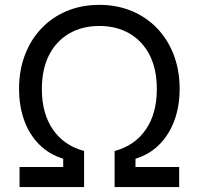

<svg xmlns="http://www.w3.org/2000/svg" viewBox="-20 -757 804 777"><path d="M59.1 0V-81.1H235.8V-114.7Q178.2 -132.3 138.2 -172.9Q98.1 -213.4 77.6 -271Q57.1 -328.6 57.1 -397.5Q57.1 -472.2 80.8 -534.4Q104.5 -596.7 147.7 -642.1Q190.9 -687.5 250.5 -712.4Q310.1 -737.3 381.8 -737.3Q453.6 -737.3 513.2 -712.4Q572.8 -687.5 616.2 -642.1Q659.7 -596.7 683.3 -534.4Q707 -472.2 707 -397.5Q707 -328.1 686.3 -270.8Q665.5 -213.4 625.7 -172.9Q585.9 -132.3 528.3 -114.7V-81.1H705.1V0H443.8V-146Q524.9 -167.5 569.8 -232.4Q614.7 -297.4 614.7 -396.5Q614.7 -476.6 585.9 -533.4Q557.1 -590.3 504.6 -621.1Q452.1 -651.9 382.3 -651.9Q312 -651.9 259.5 -621.1Q207 -590.3 178.2 -533.4Q149.4 -476.6 149.4 -396.5Q149.4 -297.9 194.1 -232.9Q238.8 -168 320.3 -146V0Z"/></svg>

Font: Inter 17pt
Style: Regular
Weight: 400
Version: Version 4.001;git-66647c0bb